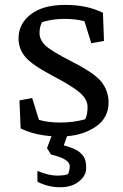

<svg xmlns="http://www.w3.org/2000/svg" viewBox="-20 -561 514 804"><path d="M136.7 154.8Q184.6 174.3 217.8 174.3Q251 174.3 265.1 168Q272 151.9 272 134.3Q272 104.5 193.4 85.9L176.8 59.1L195.8 9.3Q119.6 3.4 66.4 -23.4L61.5 -140.6L114.7 -150.4L143.1 -59.1Q179.7 -47.9 233.4 -47.9Q287.1 -47.9 336.9 -61.5Q346.7 -82 346.7 -113.3Q346.7 -144.5 315.4 -172.1Q284.2 -199.7 198.7 -244.6Q113.3 -289.6 85.4 -323.2Q57.6 -356.9 57.6 -400.4Q57.6 -461.4 108.9 -501Q160.2 -540.5 252.9 -540.5Q345.7 -540.5 411.1 -507.3L415.5 -389.6L362.3 -379.9L333.5 -472.2Q297.9 -481.9 249 -481.9Q200.2 -481.9 156.2 -468.3Q145.5 -449.2 145.5 -422.4Q145.5 -396 167.7 -372.8Q189.9 -349.6 285.2 -300.8Q380.4 -252 407.5 -214.8Q434.6 -177.7 434.6 -132.3Q434.6 -68.4 383.3 -32.2Q332 3.9 260.7 9.3L247.1 47.9Q293 60.1 309.8 73.5Q326.7 86.9 333.7 100.8Q340.8 114.7 340.8 144.5Q340.8 174.3 310.8 198.7Q280.8 223.1 231.4 223.1Q182.6 223.1 136.7 200.2Z"/></svg>

Font: NoticiaText-Regular
Style: Regular
Weight: 400
Designer: JM Sole
Foundry: JM Sole
Version: Version 1.003